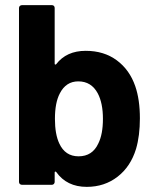

<svg xmlns="http://www.w3.org/2000/svg" viewBox="-20 -720 605 748"><path d="M199 -50Q197 -52 195 -51.5Q193 -51 193 -48V-11Q193 -7 190 -3.5Q187 0 182 0H66Q61 0 57.5 -3Q54 -6 54 -11V-689Q54 -694 57.5 -697Q61 -700 66 -700H182Q187 -700 190 -697Q193 -694 193 -689V-472Q193 -469 195 -468.5Q197 -468 199 -470Q239 -522 314 -522Q385 -522 435 -485Q485 -448 507 -384Q525 -332 525 -259Q525 -191 510 -140Q489 -71 438 -31.5Q387 8 318 8Q240 8 199 -50ZM211 -161Q234 -111 286 -111Q340 -111 363 -161Q381 -197 381 -257Q381 -318 361 -356Q336 -403 285 -403Q237 -403 213 -356Q194 -320 194 -257Q194 -197 211 -161Z"/></svg>

Font: Barlow GEO Bold
Style: Regular
Weight: 700
Designer: Jeremy Tribby
Foundry: Tribby Type
Version: Version 1.408